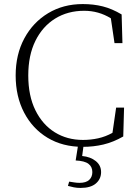

<svg xmlns="http://www.w3.org/2000/svg" viewBox="-20 -708 679 944"><path d="M387 14Q288 14 214 -30.5Q140 -75 98.5 -154.5Q57 -234 57 -337Q57 -440 99.5 -519Q142 -598 216.5 -643Q291 -688 387 -688Q440 -688 485.5 -676.5Q531 -665 578 -637L582 -496H543L525 -618Q465 -655 394 -655Q313 -655 251 -616.5Q189 -578 154 -507Q119 -436 119 -337Q119 -237 154 -166Q189 -95 249.5 -57.5Q310 -20 388 -20Q426 -20 462.5 -28Q499 -36 533 -55L551 -179H590L586 -37Q537 -9 488.5 2.5Q440 14 387 14ZM352 81 365 -1H392L384 59Q425 63 451 84Q477 105 477 138Q477 172 451.5 194Q426 216 376 216Q358 216 343 213Q328 210 314 206L320 185Q334 187 346 189Q358 191 371 191Q403 191 418.5 176.5Q434 162 434 138Q434 112 415 97.5Q396 83 352 81Z"/></svg>

Font: Source Serif Pro Light
Style: Regular
Weight: 300
Designer: Frank Grießhammer
Foundry: Adobe Systems Incorporated
Version: Version 3.001;hotconv 1.0.111;makeotfexe 2.5.65597